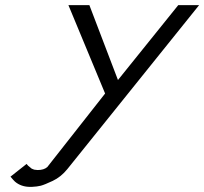

<svg xmlns="http://www.w3.org/2000/svg" viewBox="-20 -731 799 751"><path d="M247.6 -710.9H329.6L441.4 -418L677.2 -710.9H758.8L243.2 -69.3Q218.3 -38.6 186 -23.4Q153.8 -8.3 139.6 -4.6Q125.5 -1 104 0H98.6Q62.5 0 38.6 -20.5Q33.7 -24.9 21 -40L84 -89.8L89.8 -83L104 -71.3L113.8 -67.4L127 -65.9Q151.9 -65.9 165 -77.6L391.1 -365.2Z"/></svg>

Font: Tuffy
Style: Italic
Weight: 400
Italic angle: -12°
Designer: Thatcher Ulrich, Karoly Barta and Michael Everson
Version: Version 001.271